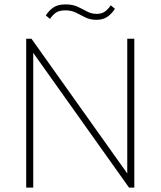

<svg xmlns="http://www.w3.org/2000/svg" viewBox="-20 -852 729 872"><path d="M99 0V-676H123L131 -634V0ZM566 0 116 -633 123 -676 573 -43ZM566 0 558 -42V-676H590V0ZM419 -762Q389 -762 367.5 -773Q346 -784 325 -794.5Q304 -805 277 -805Q249 -805 234 -794.5Q219 -784 207 -766L188 -782Q202 -804 222.5 -818Q243 -832 277 -832Q310 -832 332.5 -821.5Q355 -811 375 -800Q395 -789 419 -789Q442 -789 456.5 -799.5Q471 -810 483 -828L502 -812Q488 -790 468 -776Q448 -762 419 -762Z"/></svg>

Font: Marine Company Thin
Style: Regular
Weight: 100
Designer: Rodrigo Fuenzalida
Foundry: fragTYPE
Version: Version 1.000